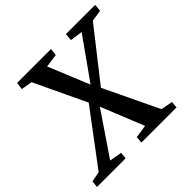

<svg xmlns="http://www.w3.org/2000/svg" viewBox="-216 -920 1097 1097"><g transform="rotate(-45 332.5 -371.5)"><path d="M-31.5 0 -26.5 -40.5 35.5 -53 277 -375 355.5 -438 533 -688 457 -699 461.5 -743H697.5L693 -699L624 -688.5L384.5 -383.5L305 -313L129 -53.5L204.5 -40.5L200.5 0ZM328 0 331 -40.5 410 -52.5 305 -312.5 277 -373 128 -687.5 61 -699 66 -743H340.5L335.5 -699.5L254.5 -688.5L357 -438L385.5 -385L544 -53.5L615.5 -40.5L611.5 0Z"/></g></svg>

Font: Merriweather 24pt Medium
Style: Italic
Weight: 500
Italic angle: -7.8°
Version: Version 2.101